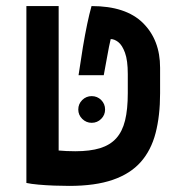

<svg xmlns="http://www.w3.org/2000/svg" viewBox="-20 -606 626 636"><path d="M209.5 9.8Q186.5 9.8 159.4 8.8Q132.3 7.8 107.7 5.6Q83 3.4 67.4 0L109.4 -114.7Q142.1 -110.4 170.9 -107.7Q199.7 -105 229.5 -105Q278.3 -105 311.5 -115.2Q344.7 -125.5 365 -147.9Q385.3 -170.4 394.3 -207Q403.3 -243.7 403.3 -297.4V-360.4Q403.3 -406.2 394 -431.4Q384.8 -456.5 371.8 -466.6Q358.9 -476.6 346.7 -476.6Q343.8 -464.8 341.1 -451.2Q338.4 -437.5 334.5 -415.8Q330.6 -394 323.7 -356.9H240.2Q247.6 -407.7 254.6 -450Q261.7 -492.2 268.8 -526.1Q275.9 -560.1 283.2 -585.9Q397 -585.9 453.6 -529.8Q510.3 -473.6 510.3 -381.8V-296.9Q510.3 -222.7 495.4 -165.3Q480.5 -107.9 446 -69.1Q411.6 -30.3 353.5 -10.3Q295.4 9.8 209.5 9.8ZM67.4 0V-585.9H174.3V0ZM283.7 -199.2Q265.6 -199.2 252.4 -212.2Q239.3 -225.1 239.3 -243.2Q239.3 -261.7 252.4 -274.7Q265.6 -287.6 283.7 -287.6Q302.2 -287.6 315.2 -274.7Q328.1 -261.7 328.1 -243.2Q328.1 -225.1 315.2 -212.2Q302.2 -199.2 283.7 -199.2Z"/></svg>

Font: Cascadia Code Medium
Style: Regular
Weight: 500
Monospace: yes
Designer: Aaron Bell
Foundry: Saja Typeworks
Version: Version 2407.024